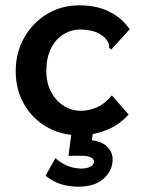

<svg xmlns="http://www.w3.org/2000/svg" viewBox="-20 -496 540 721"><path d="M278 12Q210 12 156 -19Q102 -50 70.5 -104.5Q39 -159 39 -229Q39 -298 70.5 -354Q102 -410 156 -443Q210 -476 279 -476Q343 -476 391 -452Q439 -428 467 -386L404 -317L398 -310L390 -316Q390 -325 388 -332.5Q386 -340 375 -353Q356 -371 332.5 -378Q309 -385 280 -385Q247 -385 218 -367Q189 -349 171.5 -314Q154 -279 154 -229Q154 -184 172 -150.5Q190 -117 219.5 -98.5Q249 -80 283 -80Q314 -80 344 -93Q374 -106 400 -138L463 -66Q426 -25 377 -6.5Q328 12 278 12ZM275 205Q244 205 213.5 197Q183 189 151 164L188 98Q214 120 238 128.5Q262 137 287 137Q305 137 319 130Q333 123 333 111Q333 100 320 94.5Q307 89 286 89H237L249 0H329L325 31Q363 35 383 55.5Q403 76 403 102Q403 145 369 175Q335 205 275 205Z"/></svg>

Font: Ligconsolata
Style: Bold
Weight: 700
Monospace: yes
Designer: Raph Levien, Cyreal, Brenton Simpson
Foundry: Raph Levien, Cyreal, Google
Version: Version 3.001; ttfautohint (v1.8.2.53-6de2)